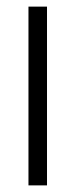

<svg xmlns="http://www.w3.org/2000/svg" viewBox="-20 -560 228 580"><path d="M66 -540H122V0H66Z"/></svg>

Font: Encode Sans Compressed
Style: Light
Weight: 300
Designer: Pablo Impallari, Andres Torresi
Foundry: Pablo Impallari, Andres Torresi
Version: Version 1.000; ttfautohint (v1.00) -l 8 -r 50 -G 200 -x 14 -